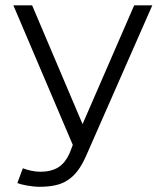

<svg xmlns="http://www.w3.org/2000/svg" viewBox="-20 -696 617 730"><path d="M293.9 -224.1 490.2 -675.8H559.1L308.1 -105Q293 -70.3 275.9 -47.6Q258.8 -24.9 237.5 -11Q216.3 2.9 189.9 8.5Q163.6 14.2 129.9 14.2Q118.2 14.2 105.7 12.7Q93.3 11.2 82 9.3Q70.8 7.3 61.3 4.9Q51.8 2.4 45.9 0L66.9 -56.2Q80.6 -50.8 98.6 -46.9Q116.7 -43 133.8 -43Q174.3 -43 201.7 -59.8Q229 -76.7 246.1 -117.2L256.8 -145L30.8 -675.8H102.1Z"/></svg>

Font: Clear Sans Light
Style: Regular
Weight: 300
Foundry: Intel Corporation
Version: Version 1.00